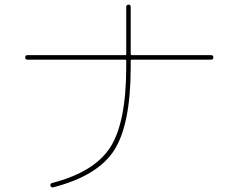

<svg xmlns="http://www.w3.org/2000/svg" viewBox="-20 -800 1040 837"><path d="M99.6 -540Q89.8 -540 89.8 -549.8Q89.8 -559.6 99.6 -559.6H525.4Q530.3 -559.6 530.3 -565.4V-769.5Q530.3 -779.3 540 -779.8Q549.8 -780.3 549.8 -769.5V-565.4Q549.8 -560.5 554.7 -559.6H900.4Q910.2 -559.6 910.2 -549.8Q910.2 -540 900.4 -540H554.7Q549.8 -540 549.8 -535.2V-509.8Q549.8 -257.8 478 -145.5Q406.2 -33.2 211.9 16.6Q202.1 18.6 200.2 9.8Q198.2 0 206.1 -2Q391.6 -49.8 460.9 -158.2Q530.3 -266.6 530.3 -509.8V-535.2Q530.3 -540 525.4 -540Z"/></svg>

Font: Rounded Mgen+ 1mn thin
Style: Regular
Weight: 100
Designer: [Source Han Sans]
Ryoko NISHIZUKA  (kana & ideographs); Paul D. Hunt (Latin, Greek & Cyrillic); Wenlong ZHANG  (bopomofo
Version: Version 1.059.20150602